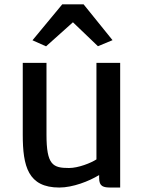

<svg xmlns="http://www.w3.org/2000/svg" viewBox="-20 -841 650 869"><path d="M188.5 -631.3 310.1 -740.2 423.3 -631.8 489.3 -659.2 358.4 -821.3H261.7L127 -658.7ZM83 -231.4C83 -88.4 106.9 7.8 248.5 7.8C309.1 7.8 382.8 -20.5 428.7 -48.8V-35.2C428.7 3.9 448.7 7.8 482.4 7.8H523.9V-556.6H416.5V-119.6C392.1 -103.5 334.5 -80.6 292.5 -80.6C219.2 -80.6 190.4 -94.2 190.4 -231.9V-556.6H83Z"/></svg>

Font: Merriweather Sans
Style: Regular
Weight: 400
Designer: Eben Sorkin ( eben@eyebytes.com )
Foundry: Eben Sorkin
Version: Version 1.003